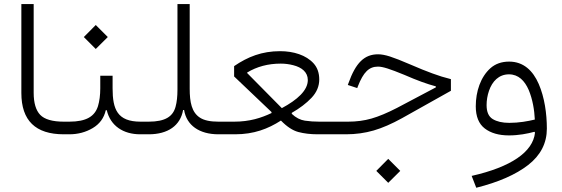

<svg xmlns="http://www.w3.org/2000/svg" viewBox="-20 -654 2738 935"><path d="M84 -201.2C84 -66.9 152.8 0 290.5 0H291V-61.5H290.5C235.4 -61.5 196.8 -72.8 175.8 -94.7C154.8 -116.7 144 -152.3 144 -202.1V-634.3H84Z M528.3 -285.2H468.3V-224.1C468.3 -190.4 464.4 -161.1 457 -136.7C441.4 -87.9 401.4 -61.5 317.4 -61.5H291C282.7 -61.5 278.3 -51.3 278.3 -30.8C278.3 -10.3 282.7 0 291 0H317.4C359.9 0 397.9 -10.3 431.6 -30.3C465.3 -50.3 486.3 -79.1 495.1 -117.2H500C517.6 -41.5 580.1 0 662.6 0H704.1V-61.5H664.6C551.3 -61.5 528.3 -121.6 528.3 -224.1ZM446.3 -415.5 504.9 -473.6 446.3 -532.2 388.2 -473.6Z M876.5 -118.2C888.7 -43.5 950.7 0 1043.9 0H1044.4V-61.5H1043.9C1003.4 -61.5 973.6 -67.9 953.6 -81.1C913.6 -106.9 903.8 -156.7 903.8 -221.7V-634.3H844.2V-217.8C844.2 -185.1 841.3 -157.2 835 -134.3C822.3 -87.4 786.1 -61.5 704.1 -61.5C695.8 -61.5 691.4 -51.3 691.4 -30.8C691.4 -10.3 695.8 0 704.1 0C797.9 0 858.4 -42.5 871.6 -118.2Z M1343.8 -404.8C1255.4 -404.8 1186.5 -377.4 1120.1 -332V-281.7L1302.2 -108.4V-103.5C1252 -79.6 1195.8 -61.5 1120.1 -61.5H1044.4C1036.1 -61.5 1031.7 -51.3 1031.7 -30.8C1031.7 -10.3 1036.1 0 1044.4 0H1125C1216.3 0 1285.2 -26.4 1348.1 -66.9C1377 -37.1 1405.3 -18.6 1432.6 -11.2C1460 -3.9 1491.2 0 1526.9 0H1624V-61.5H1535.6C1510.7 -61.5 1487.3 -63 1464.8 -66.4C1442.4 -69.8 1420.9 -80.6 1400.9 -99.6V-104.5C1439.5 -126.5 1471.7 -150.9 1497.1 -177.7C1522 -204.1 1534.7 -233.9 1534.7 -267.1C1534.7 -298.8 1525.4 -325.2 1507.3 -345.2C1470.7 -385.7 1409.7 -404.8 1343.8 -404.8ZM1347.2 -344.2C1367.2 -344.2 1387.7 -341.8 1408.2 -336.4C1448.7 -326.2 1479 -303.2 1479 -264.2C1479 -213.9 1428.2 -168 1352.5 -127.4L1183.6 -298.3V-300.8C1231 -329.6 1285.6 -344.2 1347.2 -344.2Z M1870.6 236.3 1929.2 178.2 1870.6 119.6 1812.5 178.2ZM1821.3 -389.6C1754.4 -389.6 1712.4 -348.6 1676.8 -248.5L1673.8 -240.2L1719.7 -225.1L1722.7 -233.4C1750 -303.2 1777.3 -329.6 1820.8 -329.6C1844.2 -329.6 1878.4 -318.4 1948.7 -289.6C2012.7 -261.7 2059.1 -245.1 2102.5 -233.4V-228.5L1913.1 -128.4C1865.7 -104 1824.7 -86.9 1789.1 -76.7C1753.4 -66.4 1715.3 -61.5 1674.8 -61.5H1624C1615.7 -61.5 1611.3 -51.3 1611.3 -30.8C1611.3 -10.3 1615.7 0 1624 0H1665C1712.4 0 1757.3 -6.3 1799.8 -18.6C1841.8 -30.8 1887.7 -50.8 1938 -78.6L2175.8 -211.9V-268.6C2146 -275.9 2115.7 -285.2 2085.9 -296.4C2056.2 -307.1 2020 -321.8 1978.5 -339.8C1934.6 -358.9 1901.4 -371.6 1878.9 -378.9C1856 -386.2 1836.9 -389.6 1821.3 -389.6Z M2585.4 -8.3C2575.7 86.9 2466.8 159.7 2276.9 202.6L2299.3 260.3C2407.2 233.4 2491.7 196.3 2552.2 149.4C2612.8 102.1 2643.1 43 2643.1 -27.8C2643.1 -100.1 2631.8 -180.2 2603.5 -245.1C2575.2 -310.1 2529.3 -354 2459.5 -354C2422.9 -354 2392.6 -343.3 2368.7 -322.3C2320.3 -279.3 2296.9 -208.5 2296.9 -136.2C2296.9 -86.9 2311.5 -50.8 2340.8 -28.3C2370.1 -5.9 2409.2 5.4 2458.5 5.4C2505.9 5.4 2547.9 -2.9 2582.5 -12.2ZM2584.5 -71.8C2549.8 -63.5 2507.3 -55.7 2460 -55.7C2426.3 -55.7 2399.4 -62 2379.4 -74.2C2359.4 -86.4 2349.6 -108.9 2349.6 -142.1C2349.6 -165.5 2353.5 -189 2361.3 -211.9C2377 -257.8 2409.2 -292 2458.5 -292C2504.9 -292 2535.2 -260.7 2554.7 -215.8C2573.7 -170.9 2582.5 -117.2 2584.5 -71.8Z"/></svg>

Font: Estedad Light
Style: Regular
Weight: 300
Designer: Amin Abedi
Version: Version 7.3